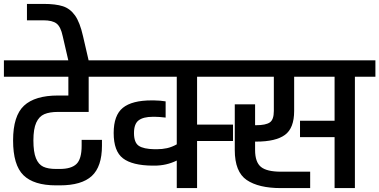

<svg xmlns="http://www.w3.org/2000/svg" viewBox="-30 -963 1942 983"><path d="M141 -244Q141 -185 154 -153Q167 -121 191.5 -109.5Q216 -98 257 -98H276Q335 -98 361.5 -123.5Q388 -149 388 -217V-247H492V-217Q492 -110 440 -62Q388 -14 276 -14H257Q143 -14 90 -66Q37 -118 37 -244Q37 -370 93 -422Q149 -474 267 -474H320V-570H-10V-654H529V-570H424V-390H267Q224 -390 197 -378.5Q170 -367 155.5 -335Q141 -303 141 -244Z M291 -778Q281 -826 259.5 -842.5Q238 -859 193 -859H108V-943H193Q255 -943 292 -931Q329 -919 354 -884Q379 -849 395 -778L426 -644H322Z M1163 -241H979V0H875V-141Q822 -115 761 -115H750Q647 -116 599.5 -152.5Q552 -189 552 -282Q552 -373 599 -411Q646 -449 746 -449H758Q773 -449 790 -447.5Q807 -446 818 -444V-361Q784 -365 764 -365H752Q704 -365 680 -347Q656 -329 656 -282Q656 -233 680.5 -216.5Q705 -200 761 -199H772Q801 -199 825.5 -204.5Q850 -210 875 -224V-570H509V-654H1106V-570H979V-325H1163Z M1892 -654V-570H1787V0H1683V-261H1506V-345H1683V-570H1476V-395Q1476 -307 1429 -272.5Q1382 -238 1282 -238H1276V-195Q1276 -133 1306 -108.5Q1336 -84 1408 -84H1558V0H1408Q1294 0 1233 -41.5Q1172 -83 1172 -195V-429H1276V-322H1282Q1330 -322 1351 -336Q1372 -350 1372 -395V-570H1086V-654Z"/></svg>

Font: Biryani SemiBold
Style: Regular
Weight: 600
Designer: Dan Reynolds and Mathieu Réguer
Foundry: Dan Reynolds and Mathieu Réguer
Version: Version 1.004; ttfautohint (v1.1) -l 5 -r 5 -G 72 -x 0 -D la